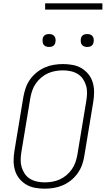

<svg xmlns="http://www.w3.org/2000/svg" viewBox="-20 -1129 640 1157"><path d="M249 8Q219 8 190 2.5Q161 -3 137 -17.5Q113 -32 95.5 -54Q78 -76 70 -103.5Q62 -131 62 -160.5Q62 -190 67 -220L121 -546Q126 -573 135 -599.5Q144 -626 161 -650Q178 -674 201 -692.5Q224 -711 250.5 -722.5Q277 -734 305 -738.5Q333 -743 360 -743Q390 -743 419 -737.5Q448 -732 472 -717.5Q496 -703 513.5 -681Q531 -659 539 -631.5Q547 -604 547 -574.5Q547 -545 542 -515L488 -189Q484 -162 474.5 -135.5Q465 -109 448 -85Q431 -61 408 -42.5Q385 -24 358.5 -12.5Q332 -1 304 3.5Q276 8 249 8ZM250 -30Q272 -30 295 -34Q318 -38 339.5 -47.5Q361 -57 380 -73Q399 -89 413 -109Q427 -129 434.5 -151Q442 -173 446 -195L500 -521Q504 -545 504.5 -568.5Q505 -592 498.5 -613.5Q492 -635 479.5 -653.5Q467 -672 448 -683.5Q429 -695 406 -700Q383 -705 359 -705Q337 -705 314 -701Q291 -697 269.5 -687.5Q248 -678 229 -662Q210 -646 196 -626Q182 -606 174.5 -584Q167 -562 163 -540L109 -214Q105 -190 104.5 -166.5Q104 -143 110.5 -121.5Q117 -100 129.5 -81.5Q142 -63 161 -51.5Q180 -40 203 -35Q226 -30 250 -30ZM506 -846Q496 -846 487.5 -849Q479 -852 473.5 -859Q468 -866 467 -875.5Q466 -885 467 -895Q468 -901 471 -907Q474 -913 480 -917Q486 -921 492.5 -922.5Q499 -924 505 -924Q515 -924 523.5 -921Q532 -918 537.5 -911Q543 -904 544.5 -894.5Q546 -885 544 -875Q543 -869 540 -863Q537 -857 531.5 -853Q526 -849 519 -847.5Q512 -846 506 -846ZM276 -846Q266 -846 257.5 -849Q249 -852 243.5 -859Q238 -866 237 -875.5Q236 -885 237 -895Q238 -901 241 -907Q244 -913 250 -917Q256 -921 262.5 -922.5Q269 -924 275 -924Q285 -924 293.5 -921Q302 -918 307.5 -911Q313 -904 314.5 -894.5Q316 -885 314 -875Q313 -869 310 -863Q307 -857 301.5 -853Q296 -849 289 -847.5Q282 -846 276 -846ZM252 -1071V-1109H597V-1071Z"/></svg>

Font: Iosevka XLt Ex Obl
Style: Regular
Weight: 200
Width: 7
Italic angle: -9°
Monospace: yes
Designer: Belleve Invis
Foundry: Belleve Invis
Version: Version 32.5.0; ttfautohint (v1.8.4)